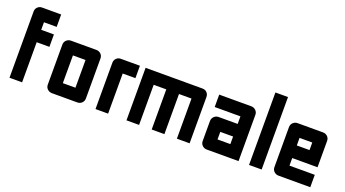

<svg xmlns="http://www.w3.org/2000/svg" viewBox="-54 -1204 3085 1718"><g transform="rotate(20 1488.5 -345.0)"><path d="M304 -690V-572H183V-500H304V-382H183V0H63V-632Q63 -656 80 -673Q97 -690 122 -690Z M467 0Q442 0 424 -17Q406 -34 406 -60V-440Q406 -466 424 -483Q442 -500 467 -500H708Q734 -500 751.5 -483Q769 -466 769 -440V-60Q769 -34 751.5 -17Q734 0 708 0ZM528 -118H648V-382H528Z M1123 -500V-382H1002V0H882V-440Q882 -466 899 -483Q916 -500 941 -500Z M1719 -500Q1745 -500 1761.5 -483Q1778 -466 1778 -440V0H1657V-382H1538V0H1417V-382H1297V0H1177V-500Z M1942 0Q1916 0 1898.5 -17Q1881 -34 1881 -60V-250Q1881 -274 1898.5 -292Q1916 -310 1942 -310H2123V-382H1878V-500H2183Q2208 -500 2226 -483Q2244 -466 2244 -440V0ZM2001 -190V-118H2123V-190Z M2344 -690H2464V0H2344Z M2564 -440Q2564 -466 2582 -483Q2600 -500 2625 -500H2866Q2892 -500 2909.5 -483Q2927 -466 2927 -440V-190H2686V-118H2927V0H2625Q2600 0 2582 -17Q2564 -34 2564 -60ZM2686 -310H2807V-382H2686Z"/></g></svg>

Font: Tschichold
Style: Bold
Weight: 700
Designer: Peter Wiegel
Foundry: Peter Wiegel
Version: Version 1.000; ttfautohint (v1.3)